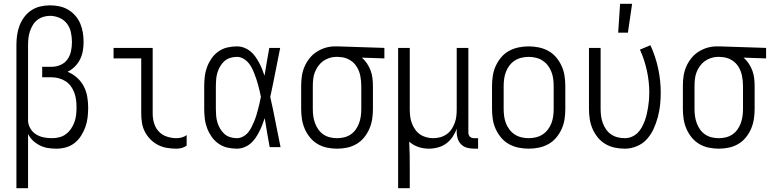

<svg xmlns="http://www.w3.org/2000/svg" viewBox="-20 -771 4040 1006"><path d="M66 215V-535Q66 -561 69.5 -586.5Q73 -612 82 -636Q91 -660 106.5 -681Q122 -702 143.5 -716.5Q165 -731 190.5 -737Q216 -743 242 -743Q267 -743 291 -738Q315 -733 336.5 -720.5Q358 -708 374.5 -689Q391 -670 400.5 -647.5Q410 -625 414 -600.5Q418 -576 418 -552Q418 -528 414 -504.5Q410 -481 399.5 -460Q389 -439 372 -422Q355 -405 334 -395Q361 -384 383 -364.5Q405 -345 418.5 -319.5Q432 -294 437 -265Q442 -236 442 -207Q442 -181 439 -155.5Q436 -130 427.5 -106Q419 -82 405 -60Q391 -38 371 -22Q351 -6 326 1Q301 8 275 8Q253 8 231 4.5Q209 1 189 -9Q169 -19 152.5 -34.5Q136 -50 127 -70V215ZM253 -47Q272 -47 291.5 -52Q311 -57 326.5 -69Q342 -81 353 -97.5Q364 -114 370.5 -132.5Q377 -151 379 -170.5Q381 -190 381 -209Q381 -229 378.5 -248Q376 -267 369.5 -285Q363 -303 351.5 -319Q340 -335 323.5 -345.5Q307 -356 288 -361Q269 -366 250 -366H201V-421H250Q274 -421 296.5 -430.5Q319 -440 333 -459.5Q347 -479 352 -503Q357 -527 357 -550Q357 -576 351.5 -601.5Q346 -627 331 -647Q316 -667 291.5 -677.5Q267 -688 242 -688Q224 -688 206.5 -682.5Q189 -677 175 -666Q161 -655 151.5 -639Q142 -623 136.5 -606Q131 -589 129 -571Q127 -553 127 -535V-135Q129 -114 140.5 -95.5Q152 -77 170.5 -66Q189 -55 210 -51Q231 -47 253 -47Z M905 8Q880 8 855.5 4Q831 0 809 -11Q787 -22 769 -40Q751 -58 739.5 -80Q728 -102 724 -126.5Q720 -151 720 -176V-465H575V-520H780V-176Q780 -150 787.5 -125Q795 -100 812.5 -81.5Q830 -63 855 -55Q880 -47 905 -47Q919 -47 933 -51Q947 -55 958 -63V-8Q947 0 933 4Q919 8 905 8Z M1221 8Q1195 8 1170 2Q1145 -4 1124 -19Q1103 -34 1088.5 -55Q1074 -76 1065 -100Q1056 -124 1053 -149.5Q1050 -175 1050 -200V-320Q1050 -345 1053 -370.5Q1056 -396 1065 -420Q1074 -444 1088.5 -465Q1103 -486 1124 -501Q1145 -516 1170 -522Q1195 -528 1221 -528Q1240 -528 1258 -521.5Q1276 -515 1291 -503Q1306 -491 1317 -475.5Q1328 -460 1337 -443.5Q1346 -427 1353 -409.5Q1360 -392 1366 -374Q1372 -410 1378 -446.5Q1384 -483 1391 -520H1448Q1435 -456 1422.5 -391.5Q1410 -327 1396 -263Q1411 -198 1423.5 -132Q1436 -66 1450 0H1393Q1386 -38 1379.5 -76Q1373 -114 1367 -152Q1361 -134 1354 -116Q1347 -98 1338 -80.5Q1329 -63 1318 -47Q1307 -31 1292 -18.5Q1277 -6 1258.5 1Q1240 8 1221 8ZM1221 -47Q1237 -47 1252.5 -55Q1268 -63 1279 -76Q1290 -89 1297.5 -104Q1305 -119 1311.5 -134.5Q1318 -150 1323 -166Q1328 -182 1332 -198Q1336 -214 1340 -230.5Q1344 -247 1347 -264Q1344 -280 1340 -296Q1336 -312 1332 -327.5Q1328 -343 1322.5 -358.5Q1317 -374 1311 -389.5Q1305 -405 1297 -419.5Q1289 -434 1278 -446Q1267 -458 1252 -465.5Q1237 -473 1221 -473Q1203 -473 1185.5 -467.5Q1168 -462 1155 -450Q1142 -438 1133 -422.5Q1124 -407 1119 -390Q1114 -373 1112.5 -355.5Q1111 -338 1111 -320V-200Q1111 -182 1112.5 -164.5Q1114 -147 1119 -130Q1124 -113 1133 -97.5Q1142 -82 1155 -70Q1168 -58 1185.5 -52.5Q1203 -47 1221 -47Z M1746 8Q1719 8 1693 2.5Q1667 -3 1644 -16.5Q1621 -30 1604 -51Q1587 -72 1576.5 -96.5Q1566 -121 1562 -147Q1558 -173 1558 -200V-320Q1558 -346 1561.5 -371.5Q1565 -397 1575 -420.5Q1585 -444 1601 -464.5Q1617 -485 1638.5 -499Q1660 -513 1684.5 -520.5Q1709 -528 1735 -528H1750L1994 -520V-465L1876 -469Q1892 -455 1903.5 -437.5Q1915 -420 1922 -401Q1929 -382 1931.5 -361.5Q1934 -341 1934 -320V-200Q1934 -173 1930 -147Q1926 -121 1915.5 -96.5Q1905 -72 1888 -51Q1871 -30 1848 -16.5Q1825 -3 1799 2.5Q1773 8 1746 8ZM1746 -47Q1765 -47 1783.5 -51.5Q1802 -56 1817.5 -66.5Q1833 -77 1844 -92.5Q1855 -108 1861.5 -126Q1868 -144 1870.5 -162.5Q1873 -181 1873 -200V-320Q1873 -346 1868 -372.5Q1863 -399 1849 -421.5Q1835 -444 1811.5 -457.5Q1788 -471 1761 -472L1750 -473H1741Q1723 -473 1705 -467Q1687 -461 1672.5 -450.5Q1658 -440 1647 -424.5Q1636 -409 1629.5 -392Q1623 -375 1621 -356.5Q1619 -338 1619 -320V-200Q1619 -181 1621.5 -162.5Q1624 -144 1630.5 -126Q1637 -108 1648 -92.5Q1659 -77 1674.5 -66.5Q1690 -56 1708.5 -51.5Q1727 -47 1746 -47Z M2066 215V-520H2127V-200Q2127 -181 2129 -162.5Q2131 -144 2137.5 -126.5Q2144 -109 2154.5 -93.5Q2165 -78 2180 -67.5Q2195 -57 2213 -52Q2231 -47 2250 -47Q2269 -47 2287 -52Q2305 -57 2320 -67.5Q2335 -78 2345.5 -93.5Q2356 -109 2362.5 -126.5Q2369 -144 2371 -162.5Q2373 -181 2373 -200V-520H2434V-77Q2434 -71 2436 -65Q2438 -59 2442 -55Q2446 -51 2452 -49Q2458 -47 2464 -47H2485V8H2464Q2446 8 2428.5 3.5Q2411 -1 2398 -13Q2385 -25 2379 -42Q2373 -59 2373 -77V-97Q2365 -74 2351.5 -54Q2338 -34 2318.5 -19.5Q2299 -5 2275 1.5Q2251 8 2227 8Q2199 8 2172 -1Q2145 -10 2124 -29Q2126 5 2126.5 39Q2127 73 2127 108V215Z M2750 8Q2723 8 2696.5 2.5Q2670 -3 2646.5 -16Q2623 -29 2605.5 -50Q2588 -71 2577 -95.5Q2566 -120 2562 -146.5Q2558 -173 2558 -200V-320Q2558 -347 2562 -373.5Q2566 -400 2577 -424.5Q2588 -449 2605.5 -470Q2623 -491 2646.5 -504Q2670 -517 2696.5 -522.5Q2723 -528 2750 -528Q2777 -528 2803.5 -522.5Q2830 -517 2853.5 -504Q2877 -491 2894.5 -470Q2912 -449 2923 -424.5Q2934 -400 2938 -373.5Q2942 -347 2942 -320V-200Q2942 -173 2938 -146.5Q2934 -120 2923 -95.5Q2912 -71 2894.5 -50Q2877 -29 2853.5 -16Q2830 -3 2803.5 2.5Q2777 8 2750 8ZM2750 -47Q2769 -47 2788 -51.5Q2807 -56 2823 -66.5Q2839 -77 2850.5 -92Q2862 -107 2869 -125Q2876 -143 2878.5 -162Q2881 -181 2881 -200V-320Q2881 -339 2878.5 -358Q2876 -377 2869 -395Q2862 -413 2850.5 -428Q2839 -443 2823 -453.5Q2807 -464 2788 -468.5Q2769 -473 2750 -473Q2731 -473 2712 -468.5Q2693 -464 2677 -453.5Q2661 -443 2649.5 -428Q2638 -413 2631 -395Q2624 -377 2621.5 -358Q2619 -339 2619 -320V-200Q2619 -181 2621.5 -162Q2624 -143 2631 -125Q2638 -107 2649.5 -92Q2661 -77 2677 -66.5Q2693 -56 2712 -51.5Q2731 -47 2750 -47Z M3254 8Q3227 8 3201 2.5Q3175 -3 3152 -16.5Q3129 -30 3112 -51Q3095 -72 3084.5 -96.5Q3074 -121 3070 -147Q3066 -173 3066 -200V-520H3127V-200Q3127 -181 3129.5 -162.5Q3132 -144 3138.5 -126Q3145 -108 3156 -92.5Q3167 -77 3182.5 -66.5Q3198 -56 3216.5 -51.5Q3235 -47 3254 -47Q3273 -47 3290.5 -54.5Q3308 -62 3321 -75Q3334 -88 3343 -104.5Q3352 -121 3358.5 -138.5Q3365 -156 3369 -174Q3373 -192 3376 -210.5Q3379 -229 3380.5 -247.5Q3382 -266 3382 -285Q3382 -343 3369.5 -400.5Q3357 -458 3333 -511L3388 -534Q3415 -475 3428.5 -412Q3442 -349 3442 -285Q3442 -252 3438.5 -220Q3435 -188 3426.5 -156.5Q3418 -125 3404.5 -95.5Q3391 -66 3369.5 -42Q3348 -18 3317 -5Q3286 8 3254 8ZM3219 -600 3229 -751H3292L3270 -600Z M3746 8Q3719 8 3693 2.5Q3667 -3 3644 -16.5Q3621 -30 3604 -51Q3587 -72 3576.5 -96.5Q3566 -121 3562 -147Q3558 -173 3558 -200V-320Q3558 -346 3561.5 -371.5Q3565 -397 3575 -420.5Q3585 -444 3601 -464.5Q3617 -485 3638.5 -499Q3660 -513 3684.5 -520.5Q3709 -528 3735 -528H3750L3994 -520V-465L3876 -469Q3892 -455 3903.5 -437.5Q3915 -420 3922 -401Q3929 -382 3931.5 -361.5Q3934 -341 3934 -320V-200Q3934 -173 3930 -147Q3926 -121 3915.5 -96.5Q3905 -72 3888 -51Q3871 -30 3848 -16.5Q3825 -3 3799 2.5Q3773 8 3746 8ZM3746 -47Q3765 -47 3783.5 -51.5Q3802 -56 3817.5 -66.5Q3833 -77 3844 -92.5Q3855 -108 3861.5 -126Q3868 -144 3870.5 -162.5Q3873 -181 3873 -200V-320Q3873 -346 3868 -372.5Q3863 -399 3849 -421.5Q3835 -444 3811.5 -457.5Q3788 -471 3761 -472L3750 -473H3741Q3723 -473 3705 -467Q3687 -461 3672.5 -450.5Q3658 -440 3647 -424.5Q3636 -409 3629.5 -392Q3623 -375 3621 -356.5Q3619 -338 3619 -320V-200Q3619 -181 3621.5 -162.5Q3624 -144 3630.5 -126Q3637 -108 3648 -92.5Q3659 -77 3674.5 -66.5Q3690 -56 3708.5 -51.5Q3727 -47 3746 -47Z"/></svg>

Font: Iosevka Fixed Light
Style: Regular
Weight: 300
Monospace: yes
Designer: Belleve Invis
Foundry: Belleve Invis
Version: Version 32.3.0